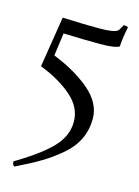

<svg xmlns="http://www.w3.org/2000/svg" viewBox="-129 -628 730 1008"><g transform="rotate(15 236.5 -124.0)"><path d="M424 -444Q402 -429 319.5 -429Q237 -429 121 -433L104 -309Q227 -260 306 -192Q385 -124 385 -40Q385 81 288 164Q239 206 186.5 237.5Q134 269 52 309Q42 305 40 284Q167 209 230 144.5Q293 80 293 1.5Q293 -77 224 -136.5Q155 -196 51 -236L95 -512Q212 -507 295 -507Q378 -507 395 -524Q400 -529 406 -540.5Q412 -552 415 -557Q429 -557 439 -552Q425 -482 424 -444Z"/></g></svg>

Font: Rosarivo
Style: Regular
Weight: 400
Designer: Pablo Ugerman
Foundry: Pablo Ugerman
Version: Version 1.003